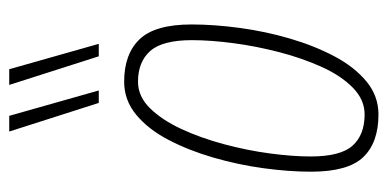

<svg xmlns="http://www.w3.org/2000/svg" viewBox="-232 -598 840 416"><g transform="rotate(-90 188.0 -390.0)"><path d="M148 10Q87 10 55.5 -23Q24 -56 24 -136Q24 -184 31.5 -239Q39 -294 54.5 -347.5Q70 -401 93 -445Q116 -489 147.5 -515Q179 -541 219 -541Q279 -541 311 -507.5Q343 -474 343 -395Q343 -346 335.5 -290.5Q328 -235 312.5 -182Q297 -129 274 -85.5Q251 -42 219.5 -16Q188 10 148 10ZM148 -20Q180 -20 206 -45.5Q232 -71 251 -113Q270 -155 283 -205Q296 -255 302.5 -304.5Q309 -354 309 -394Q309 -458 285.5 -484.5Q262 -511 219 -511Q187 -511 161.5 -485Q136 -459 116.5 -417Q97 -375 83.5 -324.5Q70 -274 63.5 -225Q57 -176 57 -137Q57 -72 80.5 -46Q104 -20 148 -20ZM173 -596 111 -790H145L200 -596ZM274 -596 212 -790H246L301 -596Z"/></g></svg>

Font: Georama SemiCondensed ExtraLight
Style: Italic
Weight: 200
Width: 4
Italic angle: -9°
Designer: Jean-Baptiste Levee
Foundry: Production Type
Version: Version 1.000